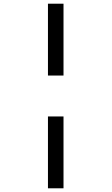

<svg xmlns="http://www.w3.org/2000/svg" viewBox="-20 -780 603 1037"><path d="M239 -372H323V-760H239ZM239 237H323V-151H239Z"/></svg>

Font: Noto Sans Mono SemiCondensed Medium
Style: Regular
Weight: 500
Width: 4
Designer: Monotype Design Team
Foundry: Monotype Imaging Inc.
Version: Version 2.014